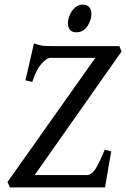

<svg xmlns="http://www.w3.org/2000/svg" viewBox="-20 -816 549 836"><path d="M509.3 -591.8 130.9 -53.7H357.4Q377 -53.7 393.8 -77.6Q410.6 -101.6 436 -164.6L464.4 -156.7Q460.4 -135.3 455.3 -105.7Q450.2 -76.2 445.3 -47.6Q440.4 -19 437.5 0H22.9L12.7 -23.4L395 -564H198.2Q184.1 -564 160.9 -538.3Q137.7 -512.7 120.6 -459.5L90.8 -466.3L127.9 -627Q151.4 -618.2 168.9 -616.7Q186.5 -615.2 212.4 -615.2H499.5ZM377.9 -756.3Q377.9 -728 360.4 -701.7Q342.8 -675.3 312 -675.3Q293.9 -675.3 284.9 -686Q275.9 -696.8 275.9 -714.4Q275.9 -732.4 283.9 -751.2Q292 -770 306.6 -783Q321.3 -795.9 341.3 -795.9Q358.9 -795.9 368.4 -784.7Q377.9 -773.4 377.9 -756.3Z"/></svg>

Font: Gentium Book Plus
Style: Italic
Weight: 400
Italic angle: -8°
Designer: Victor Gaultney, Annie Olsen, Iska Routamaa, Becca Hirsbrunner
Foundry: SIL International
Version: Version 6.101